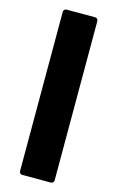

<svg xmlns="http://www.w3.org/2000/svg" viewBox="-130 -803 590 965"><g transform="rotate(15 165.0 -320.0)"><path d="M91 110Q84 110 79.5 105.5Q75 101 75 94V-734Q75 -741 79.5 -745.5Q84 -750 91 -750H239Q246 -750 250.5 -745.5Q255 -741 255 -734V94Q255 101 250.5 105.5Q246 110 239 110Z"/></g></svg>

Font: LINE Seed Sans TH App ExtraBold
Style: Regular
Weight: 800
Designer: Dalton Maag Ltd | Thai characters by Cadson Demak Co.,Ltd.
Foundry: Dalton Maag Ltd
Version: Version 1.003